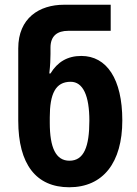

<svg xmlns="http://www.w3.org/2000/svg" viewBox="-20 -780 578 810"><path d="M272 10C415 10 496 -94 496 -272C496 -447 430 -544 323 -544C264 -544 222 -518 193 -470H188C192 -505 193 -531 193 -552V-579C193 -629 222 -650 268 -650H447V-760H250C146 -760 57 -704 57 -576V-271C57 -86 133 10 272 10ZM273 -102C216 -102 190 -156 190 -262V-285C190 -384 214 -435 278 -435C331 -435 357 -375 357 -271C357 -161 334 -102 273 -102Z"/></svg>

Font: Noto Sans Georgian Condensed Bold
Style: Regular
Weight: 700
Width: 3
Designer: Monotype Design Team, Akaki Razmadze
Foundry: Google LLC
Version: Version 2.005